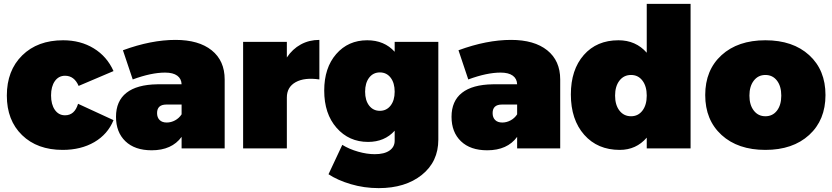

<svg xmlns="http://www.w3.org/2000/svg" viewBox="-20 -762 4274 986"><path d="M15.1 -271Q15.1 -399.9 94 -477.5Q172.9 -555.2 304.2 -555.2Q393.6 -555.2 461.4 -513.7Q529.3 -472.2 563 -397L383.8 -320.8Q361.3 -373 314 -373Q281.2 -373 261.7 -345.5Q242.2 -317.9 242.2 -272Q242.2 -225.6 261.7 -197.8Q281.2 -169.9 314 -169.9Q363.3 -169.9 380.9 -229L563 -145Q533.2 -72.3 464.4 -32.2Q395.5 7.8 301.8 7.8Q171.4 7.8 93.3 -68.1Q15.1 -144 15.1 -271Z M575.7 -162.1Q575.7 -243.2 629.4 -285.4Q683.1 -327.6 787.6 -329.1H912.6Q911.6 -357.9 890.1 -373.5Q868.7 -389.2 827.6 -389.2Q756.8 -389.2 661.6 -354L611.3 -503.9Q755.9 -557.1 881.3 -557.1Q1000.5 -557.1 1067.1 -503.7Q1133.8 -450.2 1133.8 -354V0H912.6V-59.1Q862.3 9.8 758.8 9.8Q672.4 9.8 624 -36.6Q575.7 -83 575.7 -162.1ZM786.6 -181.2Q786.6 -158.7 799.6 -145.8Q812.5 -132.8 836.4 -132.8Q858.4 -132.8 878.9 -143.8Q899.4 -154.8 912.6 -174.8V-225.1H834.5Q786.6 -225.1 786.6 -181.2Z M1228.5 0V-546.9H1453.1V-466.8Q1481.9 -510.3 1524.7 -533.7Q1567.4 -557.1 1620.1 -557.1V-354Q1543.9 -365.2 1498.5 -340.1Q1453.1 -314.9 1453.1 -261.2V0Z M1645 -296.9Q1645 -413.6 1706.5 -484.4Q1768.1 -555.2 1865.7 -555.2Q1953.6 -555.2 2006.8 -496.1V-546.9H2231V-44.9Q2231 68.4 2146.2 136.2Q2061.5 204.1 1924.8 204.1Q1850.1 204.1 1781.7 183.8Q1713.4 163.6 1667 132.8L1737.8 -18.1Q1773.4 3.9 1818.8 16.8Q1864.3 29.8 1904.8 29.8Q1953.6 29.8 1980.2 11.2Q2006.8 -7.3 2006.8 -39.1V-90.8Q1955.1 -33.2 1870.1 -33.2Q1772 -33.2 1708.5 -105.5Q1645 -177.7 1645 -296.9ZM1855 -291Q1855 -246.6 1875.7 -219.7Q1896.5 -192.9 1930.7 -192.9Q1964.8 -192.9 1985.8 -219.7Q2006.8 -246.6 2006.8 -291Q2006.8 -335.9 1986.1 -363Q1965.3 -390.1 1930.7 -390.1Q1896.5 -390.1 1875.7 -363Q1855 -335.9 1855 -291Z M2298.8 -162.1Q2298.8 -243.2 2352.5 -285.4Q2406.2 -327.6 2510.7 -329.1H2635.7Q2634.8 -357.9 2613.3 -373.5Q2591.8 -389.2 2550.8 -389.2Q2480 -389.2 2384.8 -354L2334.5 -503.9Q2479 -557.1 2604.5 -557.1Q2723.6 -557.1 2790.3 -503.7Q2856.9 -450.2 2856.9 -354V0H2635.7V-59.1Q2585.4 9.8 2481.9 9.8Q2395.5 9.8 2347.2 -36.6Q2298.8 -83 2298.8 -162.1ZM2509.8 -181.2Q2509.8 -158.7 2522.7 -145.8Q2535.6 -132.8 2559.6 -132.8Q2581.5 -132.8 2602.1 -143.8Q2622.6 -154.8 2635.7 -174.8V-225.1H2557.6Q2509.8 -225.1 2509.8 -181.2Z M2911.6 -276.9Q2911.6 -403.8 2978 -479.5Q3044.4 -555.2 3156.2 -555.2Q3245.1 -555.2 3301.3 -491.2V-742.2H3526.4V0H3301.3V-55.2Q3247.1 7.8 3162.6 7.8Q3048.8 7.8 2980.2 -69.8Q2911.6 -147.5 2911.6 -276.9ZM3220.7 -165Q3257.3 -165 3279.3 -194.1Q3301.3 -223.1 3301.3 -271Q3301.3 -318.8 3279.3 -347.9Q3257.3 -377 3220.7 -377Q3183.6 -377 3161.1 -347.9Q3138.7 -318.8 3138.7 -271Q3138.7 -223.1 3161.1 -194.1Q3183.6 -165 3220.7 -165Z M3910.6 7.8Q3769.5 7.8 3685.5 -68.8Q3601.6 -145.5 3601.6 -273.9Q3601.6 -402.3 3685.5 -478.8Q3769.5 -555.2 3910.6 -555.2Q4051.8 -555.2 4135.5 -478.8Q4219.2 -402.3 4219.2 -273.9Q4219.2 -145.5 4135.3 -68.8Q4051.3 7.8 3910.6 7.8ZM3851.1 -347.9Q3828.6 -318.8 3828.6 -271Q3828.6 -223.1 3851.1 -194.1Q3873.5 -165 3910.6 -165Q3947.8 -165 3970 -193.8Q3992.2 -222.7 3992.2 -271Q3992.2 -319.3 3970 -348.1Q3947.8 -377 3910.6 -377Q3873.5 -377 3851.1 -347.9Z"/></svg>

Font: Trueno Black
Style: Regular
Weight: 900
Designer: Julieta Ulanovsky
Foundry: Julieta Ulanovsky
Version: Version 3.001b | FøM Fix